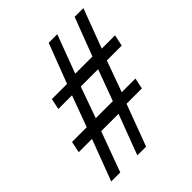

<svg xmlns="http://www.w3.org/2000/svg" viewBox="-192 -811 931 931"><g transform="rotate(-45 273.5 -345.0)"><path d="M113 -212H22L34 -270H135L194 -430H100L112 -486H216L294 -690H353L279 -493H397L472 -690H532L456 -488H547L535 -430H433L375 -270H469L457 -214H352L272 0H212L290 -207H171L95 0H33ZM314 -270 373 -430H254L197 -270Z"/></g></svg>

Font: Decalotype
Style: Italic
Weight: 400
Italic angle: -12°
Designer: Alfredo Marco Pradil
Foundry: Alfredo Marco Pradil
Version: Version 1.0